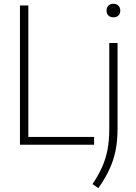

<svg xmlns="http://www.w3.org/2000/svg" viewBox="-20 -769 721 1020"><path d="M86 0V-740H130.5V-41.5H480V0ZM502.5 230.5 471.5 209Q502.5 163 522.2 119Q542 75 551.2 26Q560.5 -23 560.5 -83.5V-540.5H604.5V-88Q604.5 -21.5 593.8 31.5Q583 84.5 560.5 132.2Q538 180 502.5 230.5ZM582.5 -677Q566 -677 556 -686.5Q546 -696 546 -712.5Q546 -729 556 -739Q566 -749 582.5 -749Q599 -749 609 -739Q619 -729 619 -712.5Q619 -696 609 -686.5Q599 -677 582.5 -677Z"/></svg>

Font: Encode Sans SemiCondensed SemiCondensed ExtraLight
Style: Regular
Weight: 200
Width: 4
Designer: Multiple Designers
Foundry: Impallari Type
Version: Version 3.000; ttfautohint (v1.8.3) -l 8 -r 50 -G 200 -x 14 